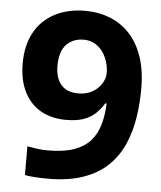

<svg xmlns="http://www.w3.org/2000/svg" viewBox="-52 -747 675 804"><g transform="rotate(5 286.0 -345.0)"><path d="M536 -396.6Q536 -336.2 526.9 -276.9Q517.8 -217.6 495.4 -165.3Q473 -113 432.5 -73Q392 -33 329.4 -10.5Q266.9 12 178 12Q156.9 12 129 10.5Q101 9 82 5V-116Q102 -112 124 -109Q146 -106 168 -106Q235 -106 278.5 -121.5Q322 -137 347 -165.5Q372 -194 383.5 -234Q395 -274 397 -323H391Q377 -300 357.5 -281Q338 -262 308.5 -251Q279 -240 233 -240Q172 -240 127 -265.5Q82 -291 57 -340.5Q32 -390 32 -459.9Q32 -536 61.5 -590Q91 -644 145.9 -673Q200.9 -702 275.2 -702Q330.1 -702 377.5 -683.5Q424.9 -665 460.5 -627.5Q496 -590 516 -532.5Q536 -475 536 -396.6ZM278 -581Q234 -581 206 -552.5Q178 -524 178 -461.6Q178 -412 202 -383.5Q226 -355 275.1 -355Q308.9 -355 333.4 -369Q358 -383 372 -405Q386 -427 386 -450.1Q386 -474 379 -497Q372 -520 358.5 -539Q345 -558 324.8 -569.5Q304.5 -581 278 -581Z"/></g></svg>

Font: Noto Sans Kannada
Style: Regular
Weight: 400
Designer: Jelle Bosma - Monotype Design Team
Foundry: Monotype Imaging Inc.
Version: Version 2.003